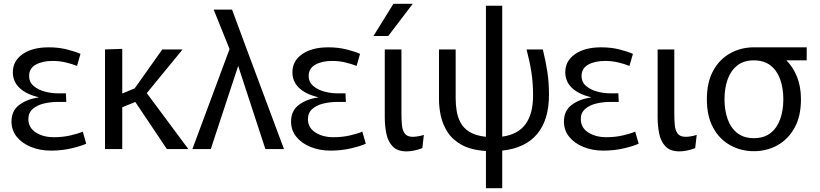

<svg xmlns="http://www.w3.org/2000/svg" viewBox="-20 -778 4280 1002"><path d="M246 8Q189 8 142 -11Q95 -30 67.5 -64Q40 -98 40 -144Q40 -200 80.5 -230.5Q121 -261 180 -269V-271Q115 -287 81 -320Q47 -353 47 -401Q47 -460 98 -495.5Q149 -531 234 -531Q285 -531 327.5 -520.5Q370 -510 400 -497L382 -434Q357 -444 324 -452Q291 -460 255 -460Q201 -460 166.5 -440.5Q132 -421 132 -382Q132 -349 156 -329Q180 -309 214 -300Q248 -291 280 -291H324L326 -246H278Q245 -246 210 -238Q175 -230 151.5 -210Q128 -190 128 -157Q128 -112 166.5 -87Q205 -62 261 -62Q307 -62 346.5 -71Q386 -80 412 -91L430 -28Q401 -15 351.5 -3.5Q302 8 246 8Z M528 -520 618 -523V-290L683 -317L827 -520H933L746 -292L963 0H851L686 -246L618 -218V0H528Z M1365 0 1223 -434 1080 0H984L1178 -522L1095 -728H1191L1268 -520L1462 0Z M1705 8Q1648 8 1601 -11Q1554 -30 1526.5 -64Q1499 -98 1499 -144Q1499 -200 1539.5 -230.5Q1580 -261 1639 -269V-271Q1574 -287 1540 -320Q1506 -353 1506 -401Q1506 -460 1557 -495.5Q1608 -531 1693 -531Q1744 -531 1786.5 -520.5Q1829 -510 1859 -497L1841 -434Q1816 -444 1783 -452Q1750 -460 1714 -460Q1660 -460 1625.5 -440.5Q1591 -421 1591 -382Q1591 -349 1615 -329Q1639 -309 1673 -300Q1707 -291 1739 -291H1783L1785 -246H1737Q1704 -246 1669 -238Q1634 -230 1610.5 -210Q1587 -190 1587 -157Q1587 -112 1625.5 -87Q1664 -62 1720 -62Q1766 -62 1805.5 -71Q1845 -80 1871 -91L1889 -28Q1860 -15 1810.5 -3.5Q1761 8 1705 8Z M2184 -5Q2161 4 2139.5 8Q2118 12 2102 12Q2054 12 2029.5 -13.5Q2005 -39 1996.5 -79.5Q1988 -120 1988 -167V-520H2075V-185Q2075 -153 2077.5 -125.5Q2080 -98 2092.5 -81Q2105 -64 2134 -64Q2145 -64 2161 -66.5Q2177 -69 2192 -74ZM1929 -590 2033 -758H2134L2006 -590Z M2516 204V10Q2438 5 2389.5 -22Q2341 -49 2315.5 -89Q2290 -129 2280.5 -173.5Q2271 -218 2271 -259V-520H2358V-264Q2358 -233 2363 -200.5Q2368 -168 2383 -139Q2398 -110 2430 -90Q2462 -70 2516 -64V-748H2601V-65Q2683 -76 2722.5 -130Q2762 -184 2762 -279Q2762 -344 2753.5 -399.5Q2745 -455 2728 -520H2813Q2828 -458 2836.5 -403.5Q2845 -349 2845 -283Q2845 -153 2783.5 -79Q2722 -5 2601 8V204Z M3129 8Q3072 8 3025 -11Q2978 -30 2950.5 -64Q2923 -98 2923 -144Q2923 -200 2963.5 -230.5Q3004 -261 3063 -269V-271Q2998 -287 2964 -320Q2930 -353 2930 -401Q2930 -460 2981 -495.5Q3032 -531 3117 -531Q3168 -531 3210.5 -520.5Q3253 -510 3283 -497L3265 -434Q3240 -444 3207 -452Q3174 -460 3138 -460Q3084 -460 3049.5 -440.5Q3015 -421 3015 -382Q3015 -349 3039 -329Q3063 -309 3097 -300Q3131 -291 3163 -291H3207L3209 -246H3161Q3128 -246 3093 -238Q3058 -230 3034.5 -210Q3011 -190 3011 -157Q3011 -112 3049.5 -87Q3088 -62 3144 -62Q3190 -62 3229.5 -71Q3269 -80 3295 -91L3313 -28Q3284 -15 3234.5 -3.5Q3185 8 3129 8Z M3608 -5Q3585 4 3563.5 8Q3542 12 3526 12Q3478 12 3453.5 -13.5Q3429 -39 3420.5 -79.5Q3412 -120 3412 -167V-520H3499V-185Q3499 -153 3501.5 -125.5Q3504 -98 3516.5 -81Q3529 -64 3558 -64Q3569 -64 3585 -66.5Q3601 -69 3616 -74Z M3914 11Q3847 11 3791 -20Q3735 -51 3702 -111Q3669 -171 3669 -260Q3669 -349 3702 -409Q3735 -469 3791 -500Q3847 -531 3914 -531H3915H4190V-463H4083L4085 -462Q4119 -428 4139.5 -377Q4160 -326 4160 -260Q4160 -171 4126.5 -111Q4093 -51 4037.5 -20Q3982 11 3914 11ZM3914 -57Q3967 -57 4001 -83.5Q4035 -110 4051.5 -156Q4068 -202 4068 -260Q4068 -318 4051.5 -364Q4035 -410 4001 -436.5Q3967 -463 3914 -463Q3862 -463 3828 -436.5Q3794 -410 3777.5 -364Q3761 -318 3761 -260Q3761 -202 3777.5 -156Q3794 -110 3828 -83.5Q3862 -57 3914 -57Z"/></svg>

Font: Murecho
Style: Regular
Weight: 400
Designer: Neil Summerour
Foundry: Positype
Version: Version 1.010; ttfautohint (v1.8.3)